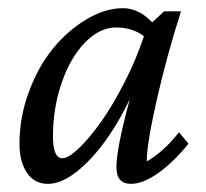

<svg xmlns="http://www.w3.org/2000/svg" viewBox="-20 -448 511 476"><path d="M98.6 7.8Q65.4 7.8 46.9 -19.5Q28.3 -46.9 28.3 -91.8Q28.3 -158.2 52 -221.4Q75.7 -284.7 112.5 -329.1Q149.4 -373.5 195.3 -400.6Q241.2 -427.7 285.2 -427.7Q323.7 -427.7 357.4 -392.6L386.7 -419.9H428.7Q394.5 -313.5 369.1 -202.4Q343.8 -91.3 343.8 -47.9Q384.3 -70.3 423.8 -120.1L447.3 -91.8Q410.2 -45.9 372.3 -19Q334.5 7.8 304.7 7.8Q268.6 7.8 268.6 -33.2Q268.6 -79.6 301.8 -202.1Q255.9 -106.9 200.2 -49.6Q144.5 7.8 98.6 7.8ZM111.3 -109.4Q111.3 -55.7 134.8 -55.7Q149.9 -55.7 175.8 -80.6Q201.7 -105.5 230.2 -145.5Q258.8 -185.5 288.1 -242.7Q317.4 -299.8 336.9 -358.4Q308.1 -379.9 267.6 -379.9Q227.1 -379.9 190.7 -342.5Q154.3 -305.2 132.8 -242.4Q111.3 -179.7 111.3 -109.4Z"/></svg>

Font: Crimson Pro
Style: Italic
Weight: 400
Italic angle: -12°
Designer: Jacques Le Bailly
Foundry: Baron von Fonthausen
Version: Version 1.003